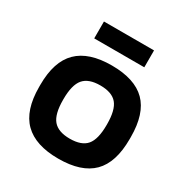

<svg xmlns="http://www.w3.org/2000/svg" viewBox="-161 -794 878 924"><g transform="rotate(30 278.5 -332.0)"><path d="M39.1 -255.9Q39.1 -385.3 101.6 -447Q164.1 -508.8 291 -508.8Q418.9 -508.8 480.5 -447.3Q542 -385.7 542 -255.9V-244.1Q542 -114.3 480.5 -52.7Q418.9 8.8 291 8.8Q164.1 8.8 101.6 -53Q39.1 -114.7 39.1 -244.1ZM151.9 -579.1V-672.9H430.2V-579.1ZM169.9 -248Q169.9 -168.9 198.2 -135.5Q226.6 -102.1 291 -102.1Q356 -102.1 384 -135.3Q412.1 -168.5 412.1 -248V-252Q412.1 -331.5 384 -364.7Q356 -397.9 291 -397.9Q226.6 -397.9 198.2 -364.5Q169.9 -331.1 169.9 -252Z"/></g></svg>

Font: LT Wave Text Bold
Style: Regular
Weight: 700
Designer: Daniel Lyons
Version: Version 2.5 (Glyphs App)